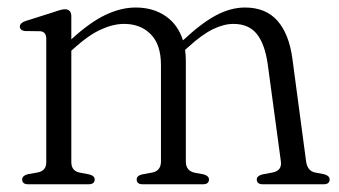

<svg xmlns="http://www.w3.org/2000/svg" viewBox="-20 -478 880 498"><path d="M165 -435.5V-376Q213 -420 253.2 -439.2Q293.5 -458.5 332 -458.5Q377 -458.5 409.2 -436.5Q441.5 -414.5 454.5 -373.5L456.5 -375Q503 -418.5 540.8 -438.5Q578.5 -458.5 615.5 -458.5Q669.5 -458.5 699.8 -424Q730 -389.5 738.5 -325L774 -59Q777.5 -34.5 797.5 -30.5L821 -26Q835 -22 835 -12.5Q835 0 819 0H662Q646 0 646 -12.5Q646 -21.5 660 -25.5L686.5 -30.5Q712 -35.5 708.5 -59.5L674.5 -311Q667 -364 646 -390Q625 -416 585.5 -416Q560.5 -416 532.2 -402.2Q504 -388.5 469.5 -357L460 -348.5Q462 -336 462 -322V-59Q462 -35 485 -30L509 -25.5Q522 -21.5 522 -12.5Q522 0 506 0H350.5Q334.5 0 334.5 -12.5Q334.5 -22 348 -25.5L375 -30.5Q397.5 -35 397.5 -59.5V-309Q397.5 -362.5 371 -389.2Q344.5 -416 302 -416Q273.5 -416 241.8 -401.5Q210 -387 174 -354.5L165 -346.5V-57.5Q165 -35 186 -30.5L212 -25.5Q225.5 -22 225.5 -12.5Q225.5 0 209.5 0H53.5Q37.5 0 37.5 -12.5Q37.5 -22 51.5 -26L79 -31Q100 -35.5 100 -57V-377.5Q100 -395.5 84.5 -397L44.5 -397.5Q31.5 -399.5 31.5 -409Q31.5 -418.5 46.5 -423.5L119 -446.5Q140 -454 148 -454Q165 -454 165 -435.5Z"/></svg>

Font: Fraunces 72pt S050 Light
Style: Regular
Weight: 300
Version: Version 1.000; ttfautohint (v1.8.3)